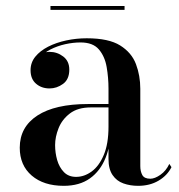

<svg xmlns="http://www.w3.org/2000/svg" viewBox="-20 -592 579 622"><path d="M427.5 10Q401.5 10 379.8 2.2Q358 -5.5 344.8 -24.8Q331.5 -44 331.5 -77V-304.5Q331.5 -340.5 325.5 -375Q319.5 -409.5 300.2 -432Q281 -454.5 241 -454.5Q217 -454.5 191.2 -448.8Q165.5 -443 143.5 -431.8Q121.5 -420.5 107.8 -403.8Q94 -387 94 -364.5H80Q80 -391.5 98.8 -407.8Q117.5 -424 140.5 -424Q165 -424 184.8 -409Q204.5 -394 204.5 -366.5Q204.5 -335 184.2 -320.2Q164 -305.5 140.5 -305.5Q114.5 -305.5 96.8 -320.8Q79 -336 79 -364.5Q79 -389.5 94.5 -408.5Q110 -427.5 136 -440.8Q162 -454 194.5 -461Q227 -468 261 -468Q332 -468 369.2 -444.8Q406.5 -421.5 420.5 -384.2Q434.5 -347 434.5 -304.5V-54Q434.5 -37 441 -25Q447.5 -13 467 -13Q481.5 -13 499.8 -25.8Q518 -38.5 528.5 -61L535.5 -50.5Q522 -23.5 493.8 -6.8Q465.5 10 427.5 10ZM186.5 10Q121.5 10 82.8 -23.2Q44 -56.5 44 -113.5Q44 -180.5 101.2 -217.8Q158.5 -255 265 -255H378V-244H274Q232 -244 206.5 -224.5Q181 -205 169.8 -176.8Q158.5 -148.5 158.5 -122Q158.5 -97 165.2 -73.5Q172 -50 187 -34.5Q202 -19 226.5 -19Q253 -19 277 -36.5Q301 -54 316.2 -90Q331.5 -126 331.5 -182H339.5Q339.5 -124.5 322.2 -81.2Q305 -38 271.2 -14Q237.5 10 186.5 10ZM143.5 -560V-572.5H383.5V-560Z"/></svg>

Font: Bodoni Moda 18pt Medium
Style: Regular
Weight: 500
Designer: Owen Earl
Foundry: indestructible type
Version: Version 2.004